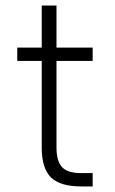

<svg xmlns="http://www.w3.org/2000/svg" viewBox="-20 -670 415 690"><path d="M130 -140V-451H42V-499H130V-650H183V-499H313V-451H183V-140Q183 -91 203 -69.5Q223 -48 270 -48H313V0H272Q196 0 163 -32.5Q130 -65 130 -140Z"/></svg>

Font: Bai Jamjuree Light
Style: Regular
Weight: 300
Designer: Katatrad Aksorn Co.,Ltd.
Foundry: Cadson Demak Co.,Ltd.
Version: Version 1.000; ttfautohint (v1.6)